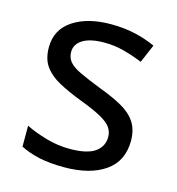

<svg xmlns="http://www.w3.org/2000/svg" viewBox="-88 -623 656 710"><g transform="rotate(15 239.5 -268.0)"><path d="M434 -148Q434 -70 376 -30Q318 10 220 10Q164 10 123.5 1Q83 -8 52 -24V-104Q84 -88 129.5 -74.5Q175 -61 222 -61Q289 -61 319 -82.5Q349 -104 349 -140Q349 -160 338 -176Q327 -192 298.5 -208Q270 -224 217 -244Q165 -264 128 -284Q91 -304 71 -332Q51 -360 51 -404Q51 -472 106.5 -509Q162 -546 252 -546Q301 -546 343.5 -536.5Q386 -527 423 -510L393 -440Q359 -454 322 -464Q285 -474 246 -474Q192 -474 163.5 -456.5Q135 -439 135 -409Q135 -387 148 -371.5Q161 -356 191.5 -341.5Q222 -327 273 -307Q324 -288 360 -268Q396 -248 415 -219.5Q434 -191 434 -148Z"/></g></svg>

Font: Noto Sans Balinese
Style: Regular
Weight: 400
Designer: Aditya Bayu, David Williams
Foundry: David Williams
Version: Version 2.003